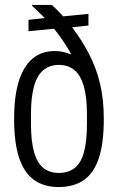

<svg xmlns="http://www.w3.org/2000/svg" viewBox="-20 -743 477 775"><path d="M216 12Q159 12 119 -15.5Q79 -43 58 -103.5Q37 -164 37 -263Q37 -355 56 -415.5Q75 -476 111.5 -506.5Q148 -537 201 -537Q219 -537 234.5 -533.5Q250 -530 265 -524L266 -527Q250 -555 233.5 -579.5Q217 -604 198 -627L95 -617V-663L161 -670Q148 -683 135 -695.5Q122 -708 109 -720L111 -723H188Q196 -717 204 -709Q212 -701 220 -693Q228 -685 235 -677L337 -687V-640L271 -633Q311 -580 340 -524Q369 -468 384 -404.5Q399 -341 399 -263Q399 -164 378.5 -103.5Q358 -43 317.5 -15.5Q277 12 216 12ZM218 -45Q256 -45 281.5 -65Q307 -85 319 -129Q331 -173 331 -244V-281Q331 -352 318 -396Q305 -440 280 -460.5Q255 -481 218 -481Q180 -481 154.5 -459.5Q129 -438 117 -393.5Q105 -349 105 -281V-244Q105 -173 117.5 -129Q130 -85 155 -65Q180 -45 218 -45Z"/></svg>

Font: Archivo Condensed Light
Style: Regular
Weight: 300
Width: 3
Designer: Hector Gatti
Foundry: Omnibus-Type
Version: Version 2.001